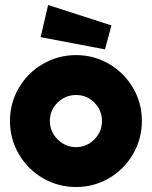

<svg xmlns="http://www.w3.org/2000/svg" viewBox="-20 -742 609 770"><path d="M20 -257Q20 -329 55.5 -389.5Q91 -450 152 -485.5Q213 -521 285 -521Q357 -521 417.5 -485.5Q478 -450 513.5 -389.5Q549 -329 549 -257Q549 -185 513.5 -124Q478 -63 417.5 -27.5Q357 8 285 8Q213 8 152 -27.5Q91 -63 55.5 -124Q20 -185 20 -257ZM389 -257Q389 -300 358.5 -330.5Q328 -361 285 -361Q242 -361 211 -330.5Q180 -300 180 -257Q180 -214 211 -183Q242 -152 285 -152Q328 -152 358.5 -183Q389 -214 389 -257ZM143 -593 173 -722 427 -640 401 -544Z"/></svg>

Font: Lineal Heavy
Style: Regular
Weight: 900
Designer: Created by Frank Adebiaye with contributions from Anton Moglia & Ariel Martín Pérez
Created by Frank ADEBIAYE with FontF
Foundry: Velvetyne Type Foundry
Version: Version 2.000